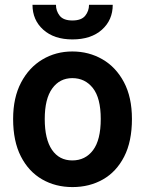

<svg xmlns="http://www.w3.org/2000/svg" viewBox="-20 -766 601 796"><path d="M280.5 9.6Q210.2 9.6 154.5 -22.5Q98.7 -54.7 66.6 -117.5Q34.4 -180.4 34.4 -272.7Q34.4 -361.2 67.3 -423.7Q100.1 -486.2 155.9 -519.4Q211.6 -552.6 279.8 -552.6Q348.4 -552.6 404.5 -520.2Q460.6 -487.9 493.8 -425.4Q527 -362.9 527 -272.7Q527 -179.3 494.7 -116.5Q462.4 -53.6 406.6 -22Q350.9 9.6 280.5 9.6ZM279.8 -100.9Q333.8 -100.9 365.8 -143.5Q397.7 -186.1 397.7 -272.7Q397.7 -359.4 365.2 -400.7Q332.7 -442.1 279.8 -442.1Q227.6 -442.1 196.6 -399.3Q165.5 -356.5 165.5 -272.7Q165.5 -188.9 195.5 -144.9Q225.5 -100.9 279.8 -100.9ZM349.1 -746.1H447.4Q447.4 -682.9 402.5 -642.8Q357.6 -602.6 280.2 -602.6Q204.2 -602.6 159.4 -642.8Q114.7 -682.9 114.7 -746.1H212Q212 -720.5 227.5 -700.8Q242.9 -681.1 280.2 -681.1Q317.5 -681.1 333.3 -700.8Q349.1 -720.5 349.1 -746.1Z"/></svg>

Font: Interface
Style: Bold
Weight: 700
Designer: Rasmus Andersson
Foundry: rsms
Version: Version 1.8